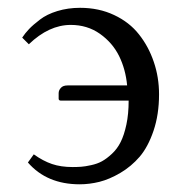

<svg xmlns="http://www.w3.org/2000/svg" viewBox="-20 -462 461 494"><path d="M307.1 -242.2H153.8C146 -242.2 140.2 -240.1 136.5 -235.8C132.7 -231.6 130.9 -227.1 130.9 -222.2V-208C130.9 -204.8 133 -203.1 137.2 -203.1H311C311 -180.3 309.1 -159.8 305.2 -141.6C301.3 -123.4 296.4 -108.4 290.5 -96.7C284.7 -85 277.2 -74.9 268.1 -66.4C259 -57.9 250.4 -51.5 242.4 -47.1C234.5 -42.7 225.2 -39.4 214.6 -37.1C204 -34.8 195.6 -33.4 189.2 -33C182.9 -32.5 175.5 -32.2 167 -32.2C146.8 -32.2 129.1 -34.8 113.8 -40C98.5 -45.2 82.8 -53.5 66.9 -64.9L51.8 -43.9C84.3 -6.5 128.7 12.2 185.1 12.2C201.7 12.2 218.5 10.1 235.6 5.9C252.7 1.6 270.7 -6 289.6 -17.1C308.4 -28.2 325 -42.1 339.4 -58.8C353.7 -75.6 365.6 -97.8 375 -125.5C384.4 -153.2 389.2 -184.4 389.2 -219.2C389.2 -248.5 384.7 -276.4 375.7 -302.7C366.8 -329.1 354.1 -352.7 337.6 -373.5C321.2 -394.4 299.9 -411 273.7 -423.3C247.5 -435.7 218.3 -441.9 186 -441.9C165.2 -441.9 145.8 -439.1 127.7 -433.6C109.6 -428.1 94.6 -420.7 82.8 -411.6C70.9 -402.5 61.5 -394.4 54.7 -387.2C47.9 -380 42 -372.7 37.1 -365.2L54.2 -348.1C88.7 -381.3 124.7 -397.9 162.1 -397.9C190.4 -397.9 215.4 -390.3 237.1 -375C258.7 -359.7 275.1 -340.7 286.4 -317.9C297.6 -295.1 304.5 -269.9 307.1 -242.2Z"/></svg>

Font: Linux Biolinum G
Style: Bold
Weight: 700
Designer: Philipp H. Poll
Foundry: Philipp H. Poll
Version: Version 1.1.0